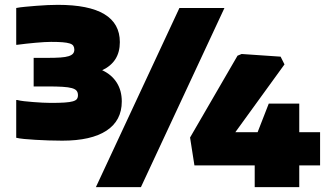

<svg xmlns="http://www.w3.org/2000/svg" viewBox="-20 -773 1368 793"><path d="M237 -192Q209 -192 180.5 -193Q152 -194 126.5 -195.5Q101 -197 80 -199Q59 -201 47 -204V-360H51Q62 -357 80 -355Q98 -353 117.5 -351.5Q137 -350 156 -349Q175 -348 190 -348Q225 -348 247 -349.5Q269 -351 281 -354.5Q293 -358 297.5 -364Q302 -370 302 -380Q302 -391 296.5 -398Q291 -405 277 -409Q263 -413 238.5 -414.5Q214 -416 176 -416H119V-534H176Q208 -534 229.5 -535.5Q251 -537 263.5 -541Q276 -545 281.5 -551.5Q287 -558 287 -568Q287 -577 283 -583.5Q279 -590 268 -593.5Q257 -597 238.5 -598.5Q220 -600 191 -600Q167 -600 128 -596.5Q89 -593 51 -588H47V-740Q62 -743 84 -745Q106 -747 130 -749Q154 -751 177.5 -752Q201 -753 219 -753Q475 -753 475 -599Q475 -517 402 -483Q441 -465 462 -432Q483 -399 483 -354Q483 -275 420 -233.5Q357 -192 237 -192ZM1032 -90H783L765 -205L961 -543L978 -550L1139 -539L1155 -507L952 -227H1044L1090 -345H1216V-227H1302V-90H1216V0H1032ZM721 -740H907L562 0H376Z"/></svg>

Font: Encode Sans Normal
Style: Black
Weight: 900
Designer: Pablo Impallari, Andres Torresi
Foundry: Pablo Impallari, Andres Torresi
Version: Version 1.000; ttfautohint (v1.00) -l 8 -r 50 -G 200 -x 14 -